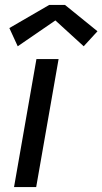

<svg xmlns="http://www.w3.org/2000/svg" viewBox="-20 -760 416 780"><path d="M52 -572 18 -646 180 -740H244L376 -633L320 -572L205 -677ZM127 0H37L128 -520H218Z"/></svg>

Font: ABeeZee
Style: Italic
Weight: 400
Italic angle: -10°
Designer: Anja Meiners
Foundry: Anja Meiners
Version: Version 1.003; ttfautohint (v1.8.3)